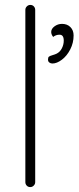

<svg xmlns="http://www.w3.org/2000/svg" viewBox="-20 -760 319 780"><path d="M103 0Q94 0 88.5 -6Q83 -12 83 -20V-720Q83 -728 89 -734Q95 -740 103 -740Q112 -740 117.5 -734Q123 -728 123 -720V-20Q123 -12 117 -6Q111 0 103 0ZM193 -502Q186 -502 180.5 -506Q175 -510 175 -518Q175 -527 179 -530Q183 -533 193.5 -536Q204 -539 210 -542Q224 -549 231.5 -564Q239 -579 239 -595Q239 -619 222 -619Q207 -619 196 -610Q188 -620 188 -630Q188 -643 201.5 -653Q215 -663 232 -663Q253 -663 266 -650Q279 -637 279 -616Q279 -586 265.5 -559.5Q252 -533 231.5 -517.5Q211 -502 193 -502Z"/></svg>

Font: Quicksand Light
Style: Regular
Weight: 300
Designer: Andrew Paglinawan
Foundry: Andrew Paglinawan
Version: Version 3.000